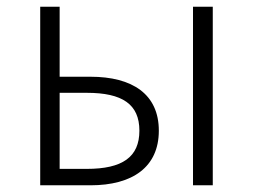

<svg xmlns="http://www.w3.org/2000/svg" viewBox="-20 -553 754 573"><path d="M100 0H250C375 0 454 -54 454 -163C454 -272 375 -324 250 -324H158V-533H100ZM158 -49V-276H239C345 -276 396 -242 396 -163C396 -84 345 -49 239 -49ZM556 0H615V-533H556Z"/></svg>

Font: Noto Sans JP Light
Style: Regular
Weight: 300
Designer: Ryoko NISHIZUKA (kana & ideographs); Paul D. Hunt (Latin, Greek & Cyrillic); Wenlong ZHANG (bopomofo); Sandoll Communica
Foundry: Adobe Systems Incorporated
Version: Version 1.004;PS 1.004;hotconv 1.0.82;makeotf.lib2.5.63406